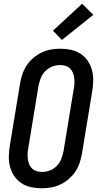

<svg xmlns="http://www.w3.org/2000/svg" viewBox="-20 -1005 540 1033"><path d="M205 8Q176 8 147.5 2Q119 -4 96 -19Q73 -34 57.5 -56.5Q42 -79 34.5 -106Q27 -133 27.5 -162.5Q28 -192 33 -222L88 -556Q92 -581 100.5 -606Q109 -631 123.5 -653Q138 -675 159 -693Q180 -711 204 -722.5Q228 -734 253.5 -738.5Q279 -743 304 -743Q333 -743 361.5 -737Q390 -731 413 -716Q436 -701 451.5 -678.5Q467 -656 474.5 -629Q482 -602 481.5 -572.5Q481 -543 476 -513L421 -179Q417 -154 408.5 -129Q400 -104 385.5 -82Q371 -60 350 -42Q329 -24 305 -12.5Q281 -1 255.5 3.5Q230 8 205 8ZM207 -80Q228 -80 249.5 -88.5Q271 -97 286.5 -113.5Q302 -130 310 -151Q318 -172 322 -193L377 -528Q380 -543 380.5 -558Q381 -573 379 -587.5Q377 -602 371.5 -615Q366 -628 356 -637.5Q346 -647 331.5 -651Q317 -655 302 -655Q281 -655 260 -646.5Q239 -638 223 -621.5Q207 -605 199 -584Q191 -563 187 -542L132 -207Q129 -192 128.5 -177Q128 -162 130 -147.5Q132 -133 137.5 -120Q143 -107 153.5 -97.5Q164 -88 178 -84Q192 -80 207 -80ZM313 -790 265 -840 422 -985 482 -925Z"/></svg>

Font: Iosevka SS04 Semibold Oblique
Style: Regular
Weight: 600
Italic angle: -9°
Monospace: yes
Designer: Belleve Invis
Foundry: Belleve Invis
Version: Version 19.0.0; ttfautohint (v1.8.4)